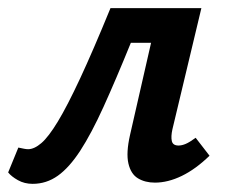

<svg xmlns="http://www.w3.org/2000/svg" viewBox="-33 -441 559 471"><path d="M47 10Q27 10 11 1Q-5 -8 -13 -18L12 -79Q21 -77 26.5 -76Q32 -75 36 -75Q51 -75 68.5 -90Q86 -105 109 -143Q132 -181 163.5 -248.5Q195 -316 238 -421H400L382 -336H288Q251 -245 221 -179Q191 -113 164 -71.5Q137 -30 109 -10Q81 10 47 10ZM347 7Q323 7 305.5 -3.5Q288 -14 282 -40Q276 -66 286 -110L357 -421H461L390 -124Q386 -106 388.5 -95Q391 -84 405 -84Q413 -84 422.5 -88Q432 -92 447 -103L481 -59Q447 -26 413 -9.5Q379 7 347 7Z"/></svg>

Font: Ysabeau Office
Style: Bold Italic
Weight: 700
Italic angle: -12°
Designer: Christian Thalmann (Catharsis Fonts)
Version: Version 2.001;gftools[0.9.30]; featfreeze: tnum,lnum,ss02